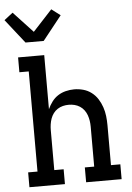

<svg xmlns="http://www.w3.org/2000/svg" viewBox="-83 -1036 746 1083"><g transform="rotate(-5 290.5 -494.5)"><path d="M88 -815 -19 -951 30 -989 140 -871 249 -989 299 -951 191 -815ZM39 0V-84H92V-651H39V-735H187V-429Q197 -451 211.5 -470.5Q226 -490 246 -503Q266 -516 290 -522Q314 -528 338 -528Q364 -528 389.5 -521Q415 -514 436 -498Q457 -482 471 -460Q485 -438 493.5 -413Q502 -388 505 -362Q508 -336 508 -310V-84H561V0H360V-84H413V-310Q413 -327 410.5 -343.5Q408 -360 402.5 -375.5Q397 -391 387 -404.5Q377 -418 363 -427Q349 -436 333 -440Q317 -444 300 -444Q283 -444 267 -440Q251 -436 237 -427Q223 -418 213 -404.5Q203 -391 197.5 -375.5Q192 -360 189.5 -343.5Q187 -327 187 -310V-84H240V0Z"/></g></svg>

Font: Iosevka Etoile Medium
Style: Regular
Weight: 500
Designer: Belleve Invis
Foundry: Belleve Invis
Version: Version 22.1.2; ttfautohint (v1.8.4)